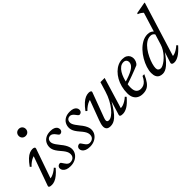

<svg xmlns="http://www.w3.org/2000/svg" viewBox="51 -1440 2180 2180"><g transform="rotate(-45 1141.5 -350.0)"><path d="M32.5 -17.5 162.5 -380.5 177 -369.5Q161 -370 140.2 -361.5Q119.5 -353 97.5 -337.2Q75.5 -321.5 55.5 -299L40.5 -313.5Q75 -362.5 103.8 -389Q132.5 -415.5 157.5 -425.8Q182.5 -436 205 -436Q224 -436 233.2 -428.8Q242.5 -421.5 238 -408.5L108 -35.5L99.5 -54.5Q116 -52.5 137.2 -59Q158.5 -65.5 181.8 -79.5Q205 -93.5 227 -113.5L241 -97.5Q206 -56.5 176.5 -33Q147 -9.5 122.2 0.2Q97.5 10 75 10Q47.5 10 37.5 3Q27.5 -4 32.5 -17.5ZM199.5 -650Q199.5 -666 206.8 -678.8Q214 -691.5 226.8 -699Q239.5 -706.5 256.5 -706.5Q282 -706.5 297.8 -690.2Q313.5 -674 313.5 -650Q313.5 -634 306.2 -621.2Q299 -608.5 286.2 -601Q273.5 -593.5 256.5 -593.5Q231 -593.5 215.2 -609.8Q199.5 -626 199.5 -650Z M311.5 -101Q318.5 -101 325 -93Q331.5 -85 346 -62.5Q360.5 -40 374.2 -31.5Q388 -23 402 -23Q422 -23 437.8 -30.2Q453.5 -37.5 462.5 -51.8Q471.5 -66 471.5 -86.5Q471.5 -101 466.8 -116Q462 -131 449.8 -149.8Q437.5 -168.5 414.5 -194.5Q392 -220.5 379 -241Q366 -261.5 360.8 -279Q355.5 -296.5 355.5 -313Q355.5 -347 371 -375Q386.5 -403 417 -419.5Q447.5 -436 491.5 -436Q525 -436 545.8 -427.2Q566.5 -418.5 576.5 -404Q586.5 -389.5 586.5 -372Q586.5 -360.5 581.5 -351.2Q576.5 -342 567.5 -336.8Q558.5 -331.5 546.5 -331.5Q541.5 -331.5 534.5 -337.2Q527.5 -343 514 -362Q500.5 -381 486.2 -390.5Q472 -400 459 -400Q434 -400 420 -385.8Q406 -371.5 406 -345.5Q406 -334.5 411.5 -320.5Q417 -306.5 429.8 -287.5Q442.5 -268.5 464 -242Q486 -216 499 -193.8Q512 -171.5 518 -152.8Q524 -134 524 -117Q524 -81 504.5 -52.2Q485 -23.5 451.5 -6.8Q418 10 375.5 10Q339 10 315.2 0Q291.5 -10 280 -26Q268.5 -42 268.5 -59.5Q268.5 -71 274 -80.5Q279.5 -90 289.2 -95.5Q299 -101 311.5 -101Z M623.5 -101Q630.5 -101 637 -93Q643.5 -85 658 -62.5Q672.5 -40 686.2 -31.5Q700 -23 714 -23Q734 -23 749.8 -30.2Q765.5 -37.5 774.5 -51.8Q783.5 -66 783.5 -86.5Q783.5 -101 778.8 -116Q774 -131 761.8 -149.8Q749.5 -168.5 726.5 -194.5Q704 -220.5 691 -241Q678 -261.5 672.8 -279Q667.5 -296.5 667.5 -313Q667.5 -347 683 -375Q698.5 -403 729 -419.5Q759.5 -436 803.5 -436Q837 -436 857.8 -427.2Q878.5 -418.5 888.5 -404Q898.5 -389.5 898.5 -372Q898.5 -360.5 893.5 -351.2Q888.5 -342 879.5 -336.8Q870.5 -331.5 858.5 -331.5Q853.5 -331.5 846.5 -337.2Q839.5 -343 826 -362Q812.5 -381 798.2 -390.5Q784 -400 771 -400Q746 -400 732 -385.8Q718 -371.5 718 -345.5Q718 -334.5 723.5 -320.5Q729 -306.5 741.8 -287.5Q754.5 -268.5 776 -242Q798 -216 811 -193.8Q824 -171.5 830 -152.8Q836 -134 836 -117Q836 -81 816.5 -52.2Q797 -23.5 763.5 -6.8Q730 10 687.5 10Q651 10 627.2 0Q603.5 -10 592 -26Q580.5 -42 580.5 -59.5Q580.5 -71 586 -80.5Q591.5 -90 601.2 -95.5Q611 -101 623.5 -101Z M1172 -17.5 1226.5 -194.5H1230Q1193 -130 1163.2 -89.5Q1133.5 -49 1108.5 -27.5Q1083.5 -6 1061.5 2Q1039.5 10 1017.5 10Q983 10 967.5 -5.5Q952 -21 952 -47.5Q952 -63.5 957.2 -85Q962.5 -106.5 973 -134L1069 -390.5L1082 -370Q1065 -371 1042.8 -362.8Q1020.5 -354.5 997 -338.2Q973.5 -322 951.5 -299L935 -314Q970 -361 999.8 -387.5Q1029.5 -414 1056 -425Q1082.5 -436 1106.5 -436Q1127.5 -436 1137.2 -428.8Q1147 -421.5 1142 -408.5L1031 -110Q1027.5 -99.5 1025.2 -90.8Q1023 -82 1023 -75Q1023 -63.5 1030 -57.2Q1037 -51 1053 -51Q1074 -51 1101.2 -70.2Q1128.5 -89.5 1156.8 -124.2Q1185 -159 1210.2 -206.2Q1235.5 -253.5 1252.5 -309.5L1288 -426H1355.5L1238.5 -40L1239 -54.5Q1255.5 -52.5 1276.8 -59Q1298 -65.5 1321.2 -79.5Q1344.5 -93.5 1366.5 -113.5L1380.5 -97.5Q1327.5 -35.5 1287.8 -12.8Q1248 10 1214.5 10Q1187 10 1177.5 3.2Q1168 -3.5 1172 -17.5Z M1633.5 -402.5Q1604 -402.5 1580.5 -385Q1557 -367.5 1539.2 -338.5Q1521.5 -309.5 1509.8 -274.8Q1498 -240 1492 -205Q1486 -170 1486 -141Q1486 -89.5 1506.5 -68Q1527 -46.5 1560 -46.5Q1582.5 -46.5 1602.2 -54.5Q1622 -62.5 1640.2 -82.2Q1658.5 -102 1676 -138H1704Q1679.5 -81 1655.2 -48.8Q1631 -16.5 1602.8 -3.2Q1574.5 10 1537 10Q1499.5 10 1471.8 -4.8Q1444 -19.5 1428.8 -48.5Q1413.5 -77.5 1413.5 -120Q1413.5 -172.5 1425.8 -220Q1438 -267.5 1460.2 -306.8Q1482.5 -346 1511.8 -375Q1541 -404 1575.5 -420Q1610 -436 1646.5 -436Q1681.5 -436 1703.5 -423.8Q1725.5 -411.5 1735.8 -391.8Q1746 -372 1746 -349.5Q1746 -328 1736.8 -306.8Q1727.5 -285.5 1713 -273.5Q1684 -261.5 1655 -250Q1626 -238.5 1596.8 -227.8Q1567.5 -217 1538.2 -206.8Q1509 -196.5 1479.5 -187L1481 -223Q1529 -236.5 1563.5 -250Q1598 -263.5 1620.8 -276.5Q1643.5 -289.5 1656.5 -302.8Q1669.5 -316 1675 -329.2Q1680.5 -342.5 1680.5 -356Q1680.5 -370 1675 -380.2Q1669.5 -390.5 1659.2 -396.5Q1649 -402.5 1633.5 -402.5Z M2112.5 -365Q2108.5 -377 2095 -387Q2081.5 -397 2060 -397Q2023 -397 1990.2 -374.2Q1957.5 -351.5 1930.5 -315Q1903.5 -278.5 1883.8 -237.2Q1864 -196 1853.2 -158.2Q1842.5 -120.5 1842.5 -95.5Q1842.5 -73.5 1854.5 -62.5Q1866.5 -51.5 1885 -51.5Q1899.5 -51.5 1920 -61.5Q1940.5 -71.5 1963 -89.2Q1985.5 -107 2007.2 -131Q2029 -155 2046.5 -183.8Q2064 -212.5 2073.5 -243.5L2194 -634Q2185 -642.5 2176.5 -649.2Q2168 -656 2157.8 -661.8Q2147.5 -667.5 2133 -672.5L2137 -685L2271.5 -709.5H2283L2074.5 -35.5L2066 -54.5Q2082.5 -52 2103.8 -58.5Q2125 -65 2148.2 -79.2Q2171.5 -93.5 2193.5 -113.5L2207.5 -97.5Q2153.5 -37.5 2114.2 -13.8Q2075 10 2041.5 10Q2020 10 2010.2 1Q2000.5 -8 2005.5 -22.5L2057.5 -183.5H2070.5Q2032.5 -127.5 2001.8 -90.2Q1971 -53 1945.8 -31.5Q1920.5 -10 1898.8 -0.8Q1877 8.5 1857.5 8.5Q1830.5 8.5 1810.5 -1.5Q1790.5 -11.5 1779.5 -33.8Q1768.5 -56 1768.5 -91.5Q1768.5 -129.5 1783.2 -175.2Q1798 -221 1824.2 -266.5Q1850.5 -312 1886 -349.8Q1921.5 -387.5 1963.2 -410.5Q2005 -433.5 2050.5 -433.5Q2079.5 -433.5 2098.2 -423.2Q2117 -413 2132.5 -392.5Z"/></g></svg>

Font: Newsreader 16pt
Style: Italic
Weight: 400
Italic angle: -17°
Designer: Hugues Gentile
Foundry: Production Type
Version: Version 1.003